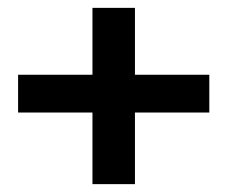

<svg xmlns="http://www.w3.org/2000/svg" viewBox="-20 -528 577 488"><path d="M323 -338V-508H215V-338H26V-242H215V-60H323V-242H512V-338Z"/></svg>

Font: Charger
Style: ExBd
Weight: 400
Designer: Jasper
Foundry: Cannot Into Space Fonts
Version: Version 0.99